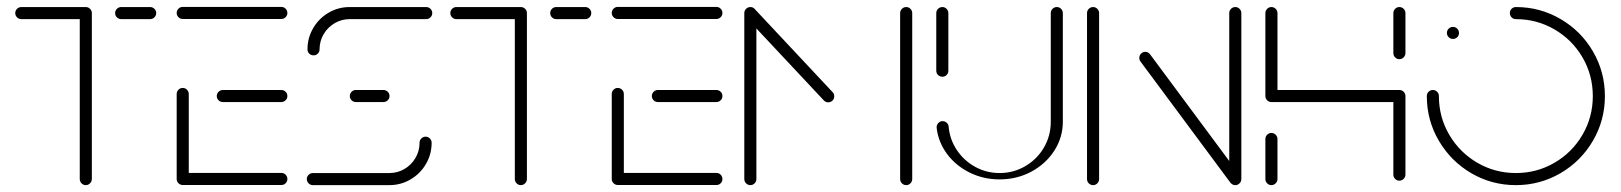

<svg xmlns="http://www.w3.org/2000/svg" viewBox="-20 -539 4720 559"><path d="M247.4 -502.2V-17.8Q247.4 -10.7 242.2 -5.4Q237 0 229.6 0Q222.6 0 217.4 -5.2Q212.2 -10.4 212.2 -17.8V-502.2ZM24.4 -501.1Q24.4 -508.1 29.6 -513.3Q34.8 -518.5 42.2 -518.5H229.6Q237 -518.5 242.2 -513.3Q247.4 -508.1 247.4 -501.1Q247.4 -493.7 242.2 -488.5Q237 -483.3 229.6 -483.3H42.2Q34.8 -483.3 29.6 -488.5Q24.4 -493.7 24.4 -501.1ZM315.2 -501.1Q315.2 -508.1 320.4 -513.3Q325.6 -518.5 333 -518.5H417Q424.4 -518.5 429.6 -513.3Q434.8 -508.1 434.8 -501.1Q434.8 -493.7 429.6 -488.5Q424.4 -483.3 417 -483.3H333Q325.6 -483.3 320.4 -488.5Q315.2 -493.7 315.2 -501.1Z M494.4 -18.1V-265.2Q494.4 -272.6 499.6 -277.8Q504.8 -283 511.9 -283Q519.3 -283 524.4 -277.8Q529.6 -272.6 529.6 -265.2V-18.1ZM816.7 -17.8Q816.7 -10.4 811.3 -5.2Q805.9 0 798.9 -0.4H511.9Q504.8 -0.4 499.6 -5.6Q494.4 -10.7 494.4 -17.8Q494.4 -25.2 499.6 -30.4Q504.8 -35.6 511.9 -35.6H798.9Q806.3 -35.6 811.5 -30.4Q816.7 -25.2 816.7 -17.8ZM611.1 -259.3Q611.1 -266.7 616.5 -271.9Q621.9 -277 628.9 -277H798.9Q806.3 -277 811.5 -271.9Q816.7 -266.7 816.7 -259.3Q816.7 -252.2 811.5 -247Q806.3 -241.9 798.9 -241.9H628.9Q621.5 -241.9 616.3 -247Q611.1 -252.2 611.1 -259.3ZM494.4 -501.1Q494.4 -508.5 499.6 -513.7Q504.8 -518.9 511.9 -518.9H798.9Q806.3 -518.9 811.5 -513.7Q816.7 -508.5 816.7 -501.1Q816.7 -494.1 811.5 -488.9Q806.3 -483.7 798.9 -483.7H511.9Q504.8 -483.7 499.6 -488.9Q494.4 -494.1 494.4 -501.1Z M1219.3 -141.1Q1226.3 -141.1 1231.5 -135.9Q1236.7 -130.7 1236.7 -123.3Q1236.7 -90 1220.2 -61.7Q1203.7 -33.3 1175.4 -16.7Q1147 0 1113.7 0H891.1Q883.7 0 878.5 -5.2Q873.3 -10.4 873.3 -17.8Q873.3 -24.8 878.5 -30Q883.7 -35.2 891.1 -35.2H1113.7Q1137.4 -35.2 1157.6 -47Q1177.8 -58.9 1189.6 -79.1Q1201.5 -99.3 1201.5 -123.3Q1201.5 -130.7 1206.7 -135.9Q1211.9 -141.1 1219.3 -141.1ZM1114.1 -259.3Q1114.1 -252.2 1108.9 -247Q1103.7 -241.9 1096.3 -241.9H1015.9Q1008.9 -241.9 1003.7 -247Q998.5 -252.2 998.5 -259.3Q998.5 -266.7 1003.7 -271.9Q1008.9 -277 1015.9 -277H1096.3Q1103.7 -277 1108.9 -271.9Q1114.1 -266.7 1114.1 -259.3ZM893 -377.8Q885.6 -377.8 880.4 -382.8Q875.2 -387.8 875.2 -395.2Q875.2 -428.5 891.7 -456.9Q908.1 -485.2 936.5 -501.9Q964.8 -518.5 998.1 -518.5H1220.7Q1228.1 -518.5 1233.3 -513.3Q1238.5 -508.1 1238.5 -501.1Q1238.5 -493.7 1233.3 -488.5Q1228.1 -483.3 1220.7 -483.3H998.1Q974.4 -483.3 954.3 -471.5Q934.1 -459.6 922.2 -439.4Q910.4 -419.3 910.4 -395.2Q910.4 -388.1 905.4 -383Q900.4 -377.8 893 -377.8Z M1514.1 -502.2V-17.8Q1514.1 -10.7 1508.9 -5.4Q1503.7 0 1496.3 0Q1489.3 0 1484.1 -5.2Q1478.9 -10.4 1478.9 -17.8V-502.2ZM1291.1 -501.1Q1291.1 -508.1 1296.3 -513.3Q1301.5 -518.5 1308.9 -518.5H1496.3Q1503.7 -518.5 1508.9 -513.3Q1514.1 -508.1 1514.1 -501.1Q1514.1 -493.7 1508.9 -488.5Q1503.7 -483.3 1496.3 -483.3H1308.9Q1301.5 -483.3 1296.3 -488.5Q1291.1 -493.7 1291.1 -501.1ZM1581.9 -501.1Q1581.9 -508.1 1587 -513.3Q1592.2 -518.5 1599.6 -518.5H1683.7Q1691.1 -518.5 1696.3 -513.3Q1701.5 -508.1 1701.5 -501.1Q1701.5 -493.7 1696.3 -488.5Q1691.1 -483.3 1683.7 -483.3H1599.6Q1592.2 -483.3 1587 -488.5Q1581.9 -493.7 1581.9 -501.1Z M1761.1 -18.1V-265.2Q1761.1 -272.6 1766.3 -277.8Q1771.5 -283 1778.5 -283Q1785.9 -283 1791.1 -277.8Q1796.3 -272.6 1796.3 -265.2V-18.1ZM2083.3 -17.8Q2083.3 -10.4 2078 -5.2Q2072.6 0 2065.6 -0.4H1778.5Q1771.5 -0.4 1766.3 -5.6Q1761.1 -10.7 1761.1 -17.8Q1761.1 -25.2 1766.3 -30.4Q1771.5 -35.6 1778.5 -35.6H2065.6Q2073 -35.6 2078.1 -30.4Q2083.3 -25.2 2083.3 -17.8ZM1877.8 -259.3Q1877.8 -266.7 1883.1 -271.9Q1888.5 -277 1895.6 -277H2065.6Q2073 -277 2078.1 -271.9Q2083.3 -266.7 2083.3 -259.3Q2083.3 -252.2 2078.1 -247Q2073 -241.9 2065.6 -241.9H1895.6Q1888.1 -241.9 1883 -247Q1877.8 -252.2 1877.8 -259.3ZM1761.1 -501.1Q1761.1 -508.5 1766.3 -513.7Q1771.5 -518.9 1778.5 -518.9H2065.6Q2073 -518.9 2078.1 -513.7Q2083.3 -508.5 2083.3 -501.1Q2083.3 -494.1 2078.1 -488.9Q2073 -483.7 2065.6 -483.7H1778.5Q1771.5 -483.7 1766.3 -488.9Q1761.1 -494.1 1761.1 -501.1Z M2164.8 -518.5Q2171.9 -518.5 2177 -513.3Q2182.2 -508.1 2182.2 -500.7V-17.8Q2182.2 -10.4 2177 -5.2Q2171.9 0 2164.8 0Q2157.4 0 2152.2 -5.2Q2147 -10.4 2147 -17.8V-500.7Q2147 -508.1 2152.2 -513.3Q2157.4 -518.5 2164.8 -518.5ZM2408.9 -258.5Q2408.9 -251.5 2403.9 -246.3Q2398.9 -241.1 2391.5 -241.1Q2383.7 -241.1 2378.5 -246.7L2153.3 -487Q2148.1 -493 2148.1 -499.6Q2148.1 -507 2153.3 -512Q2158.5 -517 2165.6 -517Q2173.7 -517 2178.5 -511.5L2404.4 -270.4Q2408.9 -265.9 2408.9 -258.5ZM2618.5 -518.5Q2625.6 -518.5 2630.7 -513.3Q2635.9 -508.1 2635.9 -500.7V-17.8Q2635.9 -10.4 2630.7 -5.2Q2625.6 0 2618.5 0Q2611.1 0 2605.9 -5.2Q2600.7 -10.4 2600.7 -17.8V-500.7Q2600.7 -508.1 2605.9 -513.3Q2611.1 -518.5 2618.5 -518.5Z M2723.7 -315.6Q2716.3 -315.6 2711.1 -320.6Q2705.9 -325.6 2705.9 -333V-500.7Q2705.9 -508.1 2711.1 -513.3Q2716.3 -518.5 2723.7 -518.5Q2730.7 -518.5 2735.9 -513.3Q2741.1 -508.1 2741.1 -500.7V-333Q2741.1 -325.9 2736.1 -320.7Q2731.1 -315.6 2723.7 -315.6ZM3057 -518.5Q3064.1 -518.5 3069.3 -513.3Q3074.4 -508.1 3074.4 -500.7V-184.4Q3074.4 -139.3 3049.8 -100.7Q3025.2 -62.2 2983 -39.4Q2940.7 -16.7 2890.4 -16.7Q2843 -16.7 2802.8 -36.7Q2762.6 -56.7 2737.2 -90.9Q2711.9 -125.2 2707 -166.7Q2706.3 -174.4 2711.5 -180.4Q2716.7 -186.3 2724.4 -186.3Q2731.1 -186.3 2736.3 -181.7Q2741.5 -177 2741.9 -170.4Q2745.2 -133 2765.9 -102Q2786.7 -71.1 2819.4 -53.1Q2852.2 -35.2 2890.4 -35.2Q2930.7 -35.2 2965 -55.2Q2999.3 -75.2 3019.3 -109.4Q3039.3 -143.7 3039.3 -184.4V-500.7Q3039.3 -508.1 3044.4 -513.3Q3049.6 -518.5 3057 -518.5Z M3162.6 0Q3155.2 0 3150 -5.2Q3144.8 -10.4 3144.8 -17.8V-500.7Q3144.8 -508.1 3150 -513.3Q3155.2 -518.5 3162.6 -518.5Q3169.6 -518.5 3174.8 -513.3Q3180 -508.1 3180 -500.7V-17.8Q3180 -10.4 3174.8 -5.2Q3169.6 0 3162.6 0ZM3297 -370.4Q3297 -377.8 3302.2 -383Q3307.4 -388.1 3314.4 -388.1Q3323 -388.1 3328.5 -380.7L3590.7 -27.4L3562.6 -6.7L3300.4 -360Q3297 -364.4 3297 -370.4ZM3576.7 0Q3569.3 0 3564.1 -5.2Q3558.9 -10.4 3558.9 -17.8V-500.7Q3558.9 -508.1 3564.1 -513.3Q3569.3 -518.5 3576.7 -518.5Q3583.7 -518.5 3588.9 -513.3Q3594.1 -508.1 3594.1 -500.7V-17.8Q3594.1 -10.4 3588.9 -5.2Q3583.7 0 3576.7 0Z M3681.5 0Q3674.4 0 3669.3 -5.2Q3664.1 -10.4 3664.1 -17.8V-134.1Q3664.1 -141.5 3669.3 -146.7Q3674.4 -151.9 3681.5 -151.9Q3688.9 -151.9 3694.1 -146.7Q3699.3 -141.5 3699.3 -134.1V-17.8Q3699.3 -10.7 3694.1 -5.4Q3688.9 0 3681.5 0ZM3681.5 -518.5Q3688.9 -518.5 3694.1 -513.3Q3699.3 -508.1 3699.3 -500.7V-259.3Q3699.3 -252.2 3694.1 -247Q3688.9 -241.9 3681.5 -241.9Q3674.4 -241.9 3669.3 -247Q3664.1 -252.2 3664.1 -259.3V-500.7Q3664.1 -508.1 3669.3 -513.3Q3674.4 -518.5 3681.5 -518.5ZM4054.4 -241.9H3681.9V-277H4054.4ZM4054.1 -277Q4061.5 -277 4066.7 -271.9Q4071.9 -266.7 4071.9 -259.3V-30.7Q4071.9 -23.7 4066.7 -18.3Q4061.5 -13 4054.1 -13Q4047 -13 4041.9 -18.1Q4036.7 -23.3 4036.7 -30.7V-259.3Q4036.7 -266.7 4041.9 -271.9Q4047 -277 4054.1 -277ZM4054.1 -366.7Q4047 -366.7 4041.9 -371.9Q4036.7 -377 4036.7 -384.4V-500.7Q4036.7 -508.1 4041.9 -513.3Q4047 -518.5 4054.1 -518.5Q4061.5 -518.5 4066.7 -513.3Q4071.9 -508.1 4071.9 -500.7V-384.4Q4071.9 -377.4 4066.7 -372Q4061.5 -366.7 4054.1 -366.7Z M4192.6 -443Q4192.6 -450.4 4197.8 -455.6Q4203 -460.7 4210 -460.7Q4217.4 -460.7 4222.6 -455.6Q4227.8 -450.4 4227.8 -443Q4227.8 -435.6 4222.6 -430.6Q4217.4 -425.6 4210 -425.6Q4203 -425.6 4197.8 -430.7Q4192.6 -435.9 4192.6 -443ZM4375.9 -501.1Q4375.9 -508.5 4381.1 -513.5Q4386.3 -518.5 4393.3 -518.5Q4463.7 -518.5 4523.3 -483.7Q4583 -448.9 4617.8 -389.3Q4652.6 -329.6 4652.6 -259.3Q4652.6 -188.9 4617.8 -129.3Q4583 -69.6 4523.3 -34.8Q4463.7 0 4393.3 0Q4323 0 4263.5 -34.8Q4204.1 -69.6 4169.1 -129.3Q4134.1 -188.9 4134.1 -259.3Q4134.1 -266.7 4139.3 -271.9Q4144.4 -277 4151.9 -277Q4158.9 -277 4164.1 -271.9Q4169.3 -266.7 4169.3 -259.3Q4169.3 -198.1 4199.4 -146.7Q4229.6 -95.2 4281.1 -65.2Q4332.6 -35.2 4393.3 -35.2Q4454.4 -35.2 4505.9 -65.2Q4557.4 -95.2 4587.4 -146.7Q4617.4 -198.1 4617.4 -259.3Q4617.4 -320.4 4587.4 -371.9Q4557.4 -423.3 4505.9 -453.3Q4454.4 -483.3 4393.3 -483.3Q4385.9 -483.3 4380.9 -488.5Q4375.9 -493.7 4375.9 -501.1Z"/></svg>

Font: 26F Galaxy Sans Light
Style: Regular
Weight: 300
Designer: C₂₉H₂₅N₃O₅
Version: Version 1.100